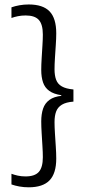

<svg xmlns="http://www.w3.org/2000/svg" viewBox="-20 -696 376 838"><path d="M30 -664Q45.5 -669.5 64.8 -673Q84 -676.5 105.5 -676.5Q167.5 -676.5 196.5 -646.2Q225.5 -616 225.5 -550.5Q225.5 -528.5 223.5 -499.5Q221.5 -470.5 219.8 -442.5Q218 -414.5 218 -393.5Q218 -366.5 225 -347.8Q232 -329 250 -318.8Q268 -308.5 300.5 -305.5V-252.5Q268 -250 250 -239Q232 -228 225 -209.2Q218 -190.5 218 -163Q218 -142.5 219.8 -114Q221.5 -85.5 223.5 -56.5Q225.5 -27.5 225.5 -4Q225.5 61 196.2 91.2Q167 121.5 105.5 121.5Q84 121.5 64.8 118Q45.5 114.5 30 109V62.5Q42 67 57.5 70.5Q73 74 91.5 74Q132 74 149.5 54.2Q167 34.5 167 -10Q167 -30.5 165.2 -58.2Q163.5 -86 161.8 -114.8Q160 -143.5 160 -166Q160 -198 168 -221.8Q176 -245.5 195.8 -260Q215.5 -274.5 250 -278L247.5 -273V-280.5Q214 -285.5 194.8 -299.5Q175.5 -313.5 167.8 -336.5Q160 -359.5 160 -390.5Q160 -413 161.8 -441.5Q163.5 -470 165.2 -497.5Q167 -525 167 -545Q167 -589.5 149.5 -609Q132 -628.5 92 -628.5Q73.5 -628.5 57.8 -625.2Q42 -622 30 -617.5Z"/></svg>

Font: Anek Latin Medium Light
Style: Regular
Weight: 300
Version: Version 1.003